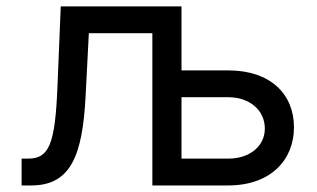

<svg xmlns="http://www.w3.org/2000/svg" viewBox="-20 -565 966 585"><path d="M45.8 0H75.6C196 0 231.5 -92.3 240.8 -271.7L250.7 -463.8H444.2V0H675.4C804.7 0 875.7 -77.8 875.7 -177.2C875.7 -277.7 804.7 -350.5 675.4 -350.5H533V-545.5H165.1L155.2 -304C148.1 -124.6 129.6 -81.7 65.3 -81.7H45.8ZM533 -81.7V-268.8H675.4C740.4 -268.8 786.9 -229.4 786.9 -173.3C786.9 -119.3 740.4 -81.7 675.4 -81.7Z"/></svg>

Font: Margiela Sans Text
Style: Regular
Weight: 400
Designer: Stefan Endress, Andreas Faust
Version: Version 1.100;FEAKit 1.0